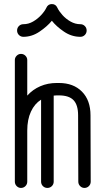

<svg xmlns="http://www.w3.org/2000/svg" viewBox="-20 -923 510 944"><path d="M114 -30Q114 -17 105 -8Q96 1 83 1Q71 1 62 -8Q53 -17 53 -30V-628Q53 -640 62 -649Q71 -658 83 -658Q96 -658 105 -649Q114 -640 114 -628V-453Q141 -483 178 -499Q215 -515 259 -515H270Q341 -515 383 -472.5Q425 -430 425 -356L426 -30Q426 -17 417 -8Q408 1 395 1Q383 1 374 -8Q365 -17 365 -30L364 -356Q364 -407 341.5 -430.5Q319 -454 270 -454H259Q251 -454 244 -453V-30Q244 -17 235 -8Q226 1 213 1Q200 1 191 -8Q182 -17 182 -30V-433Q150 -413 132 -374Q114 -335 114 -281ZM208 -885Q216 -903 235 -903Q254 -903 262 -885Q270 -868 287 -849Q304 -830 327 -817Q350 -804 375 -804Q388 -804 397 -795Q406 -786 406 -773Q406 -760 397 -751Q388 -742 375 -742Q332 -742 294.5 -767.5Q257 -793 235 -821Q212 -793 174.5 -767.5Q137 -742 95 -742Q82 -742 73 -751Q64 -760 64 -773Q64 -786 73 -795Q82 -804 95 -804Q120 -804 142.5 -817Q165 -830 182.5 -849Q200 -868 208 -885Z"/></svg>

Font: Libertine Sup Medium
Style: Regular
Weight: 500
Designer: Bastien Sozeau
Foundry: NBR — Bastien Sozeau
Version: Version 2.003; ttfautohint (v1.8.4.7-5d5b);gftools[0.9.33]